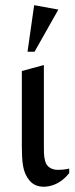

<svg xmlns="http://www.w3.org/2000/svg" viewBox="-20 -710 288 742"><path d="M148.9 11.6Q114.7 11.6 94.7 -11.6Q74.7 -34.8 69 -69.4Q66.3 -86.9 65.3 -105.4Q64.4 -124 64.4 -143V-435.6L149.6 -458.6V-145.4Q149.6 -131.3 150 -117Q150.4 -102.8 154 -90Q157.6 -71.9 171.3 -62.8Q184.9 -53.6 203.7 -53.6Q213.5 -53.6 223.9 -54.5Q234.3 -55.5 247.5 -58.5V-41.3Q233 -22.8 216.4 -11Q199.7 0.7 182.7 6.1Q165.8 11.6 148.9 11.6ZM86.4 -510.1 112 -690 205.5 -673 113.5 -510.1Z"/></svg>

Font: Ancizar Serif Light
Style: Regular
Weight: 300
Designer: Cesar Puertas, Viviana Monsalve, Julian Moncada, Julian Prieto, Jose Castro, Felipe Aragon, Mariel Hernandez, Sara Alarc
Version: Version 8.100